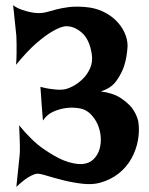

<svg xmlns="http://www.w3.org/2000/svg" viewBox="-20 -734 575 740"><path d="M30.3 -713.9Q46.9 -702.1 64.5 -696.3Q82 -690.4 95.7 -687.5Q112.3 -683.6 127.9 -683.6Q147.5 -683.6 163.6 -688.5Q179.7 -693.4 199.2 -698.2Q218.8 -703.1 244.1 -706.5Q269.5 -710 307.6 -707Q345.7 -704.1 376 -689.9Q406.2 -675.8 427.2 -654.8Q448.2 -633.8 460 -608.4Q471.7 -583 471.7 -556.6Q469.7 -516.6 459 -481.4Q449.2 -451.2 428.7 -422.4Q408.2 -393.6 368.2 -381.8Q417 -375 444.8 -356.4Q472.7 -337.9 488.3 -318.4Q505.9 -294.9 512.7 -267.6Q518.6 -231.4 511.7 -193.8Q504.9 -156.2 486.8 -123.5Q468.8 -90.8 438 -65.9Q407.2 -41 364.3 -29.3Q335 -21.5 297.4 -25.9Q259.8 -30.3 224.6 -39.1Q189.5 -47.9 161.1 -56.6Q132.8 -65.4 122.1 -64.5Q113.3 -63.5 101.6 -57.6Q90.8 -52.7 76.7 -42.5Q62.5 -32.2 43 -13.7Q47.9 -57.6 50.3 -84Q52.7 -110.4 54.7 -126Q56.6 -143.6 56.6 -152.3V-173.8Q56.6 -185.5 55.7 -204.1Q54.7 -222.7 53.7 -251Q103.5 -190.4 147.5 -160.2Q191.4 -129.9 224.6 -116.2Q263.7 -100.6 295.9 -101.6Q323.2 -103.5 339.8 -119.6Q356.4 -135.7 363.3 -158.2Q370.1 -180.7 368.2 -206.5Q366.2 -232.4 356 -255.4Q345.7 -278.3 328.1 -295.4Q310.5 -312.5 287.1 -316.4Q258.8 -321.3 233.4 -317.4Q210.9 -314.5 186.5 -304.2Q162.1 -293.9 145.5 -269.5Q143.6 -286.1 143.1 -297.9Q142.6 -309.6 141.6 -317.4Q140.6 -326.2 140.6 -330.1Q140.6 -335 139.6 -344.7Q138.7 -352.5 138.2 -365.7Q137.7 -378.9 135.7 -399.4Q153.3 -394.5 168.9 -392.1Q184.6 -389.6 196.3 -388.7Q210 -387.7 221.7 -388.7Q236.3 -389.6 257.3 -399.9Q278.3 -410.2 296.9 -427.7Q315.4 -445.3 326.7 -469.7Q337.9 -494.1 334 -523.4Q325.2 -583 294.4 -608.9Q263.7 -634.8 231.4 -632.8Q210 -629.9 180.7 -612.3Q155.3 -597.7 120.6 -567.9Q85.9 -538.1 42 -484.4Q43.9 -510.7 43.9 -531.7Q43.9 -552.7 43.9 -566.4Q43.9 -583 43 -595.7L40 -625Q38.1 -639.6 36.1 -662.1Q34.2 -684.6 30.3 -713.9Z"/></svg>

Font: Irish Grover
Style: Regular
Weight: 400
Designer: Squid
Foundry: Font Diner, Inc DBA Sideshow
Version: Version 1.001